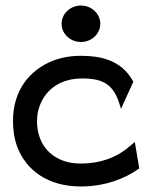

<svg xmlns="http://www.w3.org/2000/svg" viewBox="-20 -664 551 695"><path d="M273 -512C311 -512 343 -541 343 -578C343 -615 311 -644 273 -644C235 -644 203 -615 203 -578C203 -541 235 -512 273 -512ZM418 -270 463 -369 461 -371C418 -449 339 -462 273 -462C236 -462 202 -456 171 -444C88 -411 27 -338 27 -226C27 -192 32 -160 43 -131C75 -48 153 11 273 11C359 11 432 -17 482 -53L484 -55L468 -150L438 -125C398 -94 343 -72 273 -72C249 -72 227 -75 207 -83C151 -104 114 -153 114 -226C114 -248 118 -268 126 -287C148 -340 198 -380 278 -380C354 -380 392 -358 414 -283Z"/></svg>

Font: Charger
Style: Bd
Weight: 400
Designer: Jasper
Foundry: Cannot Into Space Fonts
Version: Version 0.98